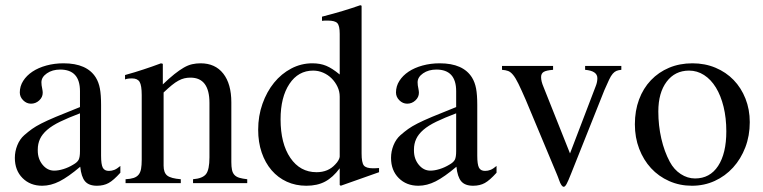

<svg xmlns="http://www.w3.org/2000/svg" viewBox="-20 -703 2928 737"><path d="M442 -40Q416 -11 397 -0.5Q378 10 352 10Q321 10 306.5 -7Q292 -24 288 -63Q242 -24 208.5 -7Q175 10 142 10Q96 10 66.5 -19.5Q37 -49 37 -97Q37 -122 46.5 -145.5Q56 -169 73 -184Q89 -198 103 -208Q117 -218 138.5 -229Q160 -240 194.5 -254.5Q229 -269 287 -292V-353Q287 -436 211 -436Q181 -436 160 -421.5Q139 -407 139 -387Q139 -376 142 -363Q143 -358 143.5 -354Q144 -350 144 -347Q144 -330 130.5 -317.5Q117 -305 99 -305Q82 -305 69 -318Q56 -331 56 -348Q56 -372 69 -392.5Q82 -413 104.5 -428Q127 -443 158 -451.5Q189 -460 224 -460Q314 -460 348 -405Q359 -387 363.5 -363Q368 -339 368 -300V-105Q368 -72 374.5 -59.5Q381 -47 398 -47Q409 -47 419 -51Q429 -55 442 -66ZM287 -268Q242 -251 211 -236Q180 -221 161 -204.5Q142 -188 133.5 -169.5Q125 -151 125 -129V-125Q125 -93 143.5 -70.5Q162 -48 188 -48Q204 -48 223.5 -54Q243 -60 261 -71Q277 -80 282 -90Q287 -100 287 -123Z M460 -415Q481 -421 498 -426Q515 -431 531 -436.5Q547 -442 563.5 -447.5Q580 -453 598 -460L605 -458V-379Q630 -403 649.5 -418.5Q669 -434 685.5 -443.5Q702 -453 717.5 -456.5Q733 -460 750 -460Q806 -460 837 -420.5Q868 -381 868 -310V-81Q868 -63 870.5 -51Q873 -39 880 -31.5Q887 -24 899 -20.5Q911 -17 929 -15V0H721V-15Q758 -18 771 -35Q784 -52 784 -99V-308Q784 -405 711 -405Q699 -405 688 -402.5Q677 -400 665 -393.5Q653 -387 639.5 -376Q626 -365 608 -348V-67Q608 -40 622 -29Q636 -18 674 -15V0H462V-15Q481 -16 493 -20Q505 -24 512 -32.5Q519 -41 521.5 -55Q524 -69 524 -90V-338Q524 -375 516 -388.5Q508 -402 487 -402Q468 -402 460 -398Z M1284 7V-57Q1258 -22 1228 -6Q1198 10 1156 10Q1115 10 1081 -5.5Q1047 -21 1022.5 -49.5Q998 -78 984.5 -117.5Q971 -157 971 -205Q971 -258 987.5 -304.5Q1004 -351 1032 -385.5Q1060 -420 1098 -440Q1136 -460 1179 -460Q1209 -460 1232 -450.5Q1255 -441 1284 -417V-573Q1284 -604 1275 -614Q1266 -624 1238 -624Q1232 -624 1227 -624Q1222 -624 1216 -623V-639Q1240 -645 1259 -650.5Q1278 -656 1295.5 -661Q1313 -666 1329 -671.5Q1345 -677 1363 -683L1368 -681V-114Q1368 -79 1376.5 -68Q1385 -57 1412 -57Q1414 -57 1417.5 -57Q1421 -57 1435 -58V-42L1288 10ZM1284 -332Q1284 -352 1275.5 -370Q1267 -388 1253 -402Q1239 -416 1220.5 -424Q1202 -432 1182 -432Q1125 -432 1091 -381Q1057 -330 1057 -245Q1057 -152 1094.5 -97Q1132 -42 1195 -42Q1240 -42 1267 -72Q1275 -80 1279.5 -88.5Q1284 -97 1284 -102Z M1886 -40Q1860 -11 1841 -0.5Q1822 10 1796 10Q1765 10 1750.5 -7Q1736 -24 1732 -63Q1686 -24 1652.5 -7Q1619 10 1586 10Q1540 10 1510.5 -19.5Q1481 -49 1481 -97Q1481 -122 1490.5 -145.5Q1500 -169 1517 -184Q1533 -198 1547 -208Q1561 -218 1582.5 -229Q1604 -240 1638.5 -254.5Q1673 -269 1731 -292V-353Q1731 -436 1655 -436Q1625 -436 1604 -421.5Q1583 -407 1583 -387Q1583 -376 1586 -363Q1587 -358 1587.5 -354Q1588 -350 1588 -347Q1588 -330 1574.5 -317.5Q1561 -305 1543 -305Q1526 -305 1513 -318Q1500 -331 1500 -348Q1500 -372 1513 -392.5Q1526 -413 1548.5 -428Q1571 -443 1602 -451.5Q1633 -460 1668 -460Q1758 -460 1792 -405Q1803 -387 1807.5 -363Q1812 -339 1812 -300V-105Q1812 -72 1818.5 -59.5Q1825 -47 1842 -47Q1853 -47 1863 -51Q1873 -55 1886 -66ZM1731 -268Q1686 -251 1655 -236Q1624 -221 1605 -204.5Q1586 -188 1577.5 -169.5Q1569 -151 1569 -129V-125Q1569 -93 1587.5 -70.5Q1606 -48 1632 -48Q1648 -48 1667.5 -54Q1687 -60 1705 -71Q1721 -80 1726 -90Q1731 -100 1731 -123Z M2365 -435Q2354 -434 2346.5 -431Q2339 -428 2332 -420Q2325 -412 2318 -397Q2311 -382 2300 -357L2172 -36Q2161 -8 2155 3Q2149 14 2144 14Q2135 14 2126 -12Q2124 -18 2122 -23Q2120 -28 2118 -33L1998 -320Q1981 -359 1970 -381.5Q1959 -404 1949.5 -415.5Q1940 -427 1930.5 -430.5Q1921 -434 1907 -435V-450H2103V-435Q2077 -433 2067 -427Q2057 -421 2057 -407Q2057 -391 2066 -370L2168 -114L2267 -373Q2273 -388 2273 -403Q2273 -431 2226 -435V-450H2365Z M2638 -460Q2686 -460 2726.5 -443Q2767 -426 2796 -396Q2825 -366 2841.5 -324.5Q2858 -283 2858 -234Q2858 -182 2841 -137.5Q2824 -93 2794 -60Q2764 -27 2723.5 -8.5Q2683 10 2636 10Q2589 10 2548.5 -8Q2508 -26 2479 -57.5Q2450 -89 2433.5 -132Q2417 -175 2417 -226Q2417 -278 2433 -321Q2449 -364 2478.5 -395Q2508 -426 2548.5 -443Q2589 -460 2638 -460ZM2625 -432Q2571 -432 2539 -389.5Q2507 -347 2507 -275Q2507 -221 2518.5 -171Q2530 -121 2551 -82Q2567 -52 2593 -35Q2619 -18 2648 -18Q2705 -18 2736.5 -66Q2768 -114 2768 -199Q2768 -250 2757.5 -293Q2747 -336 2728 -367Q2709 -398 2682.5 -415Q2656 -432 2625 -432Z"/></svg>

Font: Klingon pIqaD Mandel
Style: Regular
Weight: 400
Width: 0
Designer: Mike Neff (qa'vaj)
Foundry: Mike Neff and Michael Everson
Version: Version 2.003